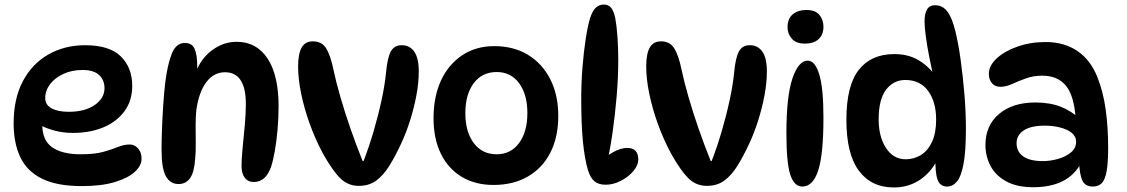

<svg xmlns="http://www.w3.org/2000/svg" viewBox="-20 -811 4958 845"><path d="M341 8Q230 8 164 -25Q98 -58 69 -120Q40 -182 40 -268Q40 -377 80.5 -453.5Q121 -530 192.5 -571Q264 -612 355 -612Q462 -612 512 -562.5Q562 -513 562 -433Q562 -369 528.5 -322.5Q495 -276 436 -251Q377 -226 300 -226Q257 -226 217 -237Q177 -248 145 -267L169 -311Q166 -287 166 -263Q166 -193 210 -162.5Q254 -132 335 -132Q398 -132 436 -143Q474 -154 500 -164.5Q526 -175 551 -175Q565 -175 576.5 -167.5Q588 -160 595.5 -146Q603 -132 603 -112Q603 -82 573 -54.5Q543 -27 484.5 -9.5Q426 8 341 8ZM283 -319Q354 -319 397 -349Q440 -379 440 -423Q440 -458 416.5 -480.5Q393 -503 343 -503Q296 -503 258.5 -485.5Q221 -468 200 -440Q179 -412 179 -379Q179 -350 206.5 -334.5Q234 -319 283 -319Z M793 -622Q825 -622 836.5 -596Q848 -570 848 -519Q848 -507 846.5 -493.5Q845 -480 842 -469L840 -489Q864 -554 914 -590.5Q964 -627 1020 -627Q1082 -627 1123.5 -592Q1165 -557 1185.5 -494Q1206 -431 1206 -345Q1206 -292 1201.5 -240.5Q1197 -189 1189.5 -146.5Q1182 -104 1173 -77Q1161 -43 1142 -26.5Q1123 -10 1097 -10Q1071 -10 1057 -29Q1043 -48 1043 -80Q1043 -114 1048 -162.5Q1053 -211 1057.5 -261.5Q1062 -312 1062 -353Q1062 -493 970 -493Q921 -493 888 -449.5Q855 -406 844 -326Q841 -299 841 -259Q841 -219 841.5 -179.5Q842 -140 839 -113Q835 -53 816.5 -27Q798 -1 766 -1Q729 -1 710 -35.5Q691 -70 691 -152Q691 -194 693 -246Q695 -298 698.5 -350.5Q702 -403 707 -446Q717 -527 736 -574.5Q755 -622 793 -622Z M1357 -629Q1396 -629 1415 -599Q1434 -569 1447 -507Q1458 -454 1478 -384.5Q1498 -315 1523.5 -242Q1549 -169 1576 -102H1580Q1604 -164 1624.5 -234Q1645 -304 1659.5 -371.5Q1674 -439 1679 -492Q1685 -557 1700 -584.5Q1715 -612 1748 -612Q1783 -612 1803 -584Q1823 -556 1823 -497Q1823 -447 1812.5 -391Q1802 -335 1784.5 -280Q1767 -225 1745 -178Q1719 -122 1693 -80.5Q1667 -39 1635.5 -16Q1604 7 1559 7Q1511 7 1477 -27Q1443 -61 1402 -134Q1368 -197 1343.5 -265Q1319 -333 1305.5 -398.5Q1292 -464 1292 -518Q1292 -574 1307.5 -601.5Q1323 -629 1357 -629Z M2152 3Q2072 3 2012.5 -32.5Q1953 -68 1920.5 -134Q1888 -200 1888 -291Q1888 -386 1921 -457Q1954 -528 2014.5 -568Q2075 -608 2155 -608Q2241 -608 2304 -569.5Q2367 -531 2402 -462Q2437 -393 2437 -301Q2437 -207 2402 -139Q2367 -71 2303 -34Q2239 3 2152 3ZM2166 -132Q2228 -132 2264.5 -181.5Q2301 -231 2301 -313Q2301 -396 2264.5 -445Q2228 -494 2166 -494Q2102 -494 2065 -445Q2028 -396 2028 -313Q2028 -231 2065 -181.5Q2102 -132 2166 -132Z M2646 2Q2615 2 2597 -12.5Q2579 -27 2568 -61Q2553 -111 2545.5 -187.5Q2538 -264 2538 -376Q2538 -445 2543.5 -514.5Q2549 -584 2558 -641.5Q2567 -699 2577 -731Q2588 -765 2603 -778Q2618 -791 2637 -791Q2657 -791 2669 -777.5Q2681 -764 2688 -730Q2694 -697 2697.5 -649Q2701 -601 2701 -546Q2701 -471 2694 -388Q2687 -305 2675.5 -225Q2664 -145 2648 -78L2620 -92Q2646 -124 2679.5 -142Q2713 -160 2741 -160Q2764 -160 2776.5 -147.5Q2789 -135 2789 -109Q2789 -83 2766.5 -57Q2744 -31 2711 -14.5Q2678 2 2646 2Z M2889 -629Q2928 -629 2947 -599Q2966 -569 2979 -507Q2990 -454 3010 -384.5Q3030 -315 3055.5 -242Q3081 -169 3108 -102H3112Q3136 -164 3156.5 -234Q3177 -304 3191.5 -371.5Q3206 -439 3211 -492Q3217 -557 3232 -584.5Q3247 -612 3280 -612Q3315 -612 3335 -584Q3355 -556 3355 -497Q3355 -447 3344.5 -391Q3334 -335 3316.5 -280Q3299 -225 3277 -178Q3251 -122 3225 -80.5Q3199 -39 3167.5 -16Q3136 7 3091 7Q3043 7 3009 -27Q2975 -61 2934 -134Q2900 -197 2875.5 -265Q2851 -333 2837.5 -398.5Q2824 -464 2824 -518Q2824 -574 2839.5 -601.5Q2855 -629 2889 -629Z M3529 -767Q3569 -767 3586.5 -745Q3604 -723 3604 -694Q3604 -658 3582.5 -638.5Q3561 -619 3522 -619Q3484 -619 3465 -640.5Q3446 -662 3446 -691Q3446 -729 3469 -748Q3492 -767 3529 -767ZM3535 -544Q3567 -544 3585.5 -484Q3604 -424 3604 -293Q3604 -132 3581 -61Q3558 10 3511 10Q3475 10 3458 -42.5Q3441 -95 3441 -226Q3441 -387 3467.5 -465.5Q3494 -544 3535 -544Z M3913 14Q3815 14 3760 -59.5Q3705 -133 3705 -284Q3705 -434 3759.5 -503.5Q3814 -573 3916 -573Q3974 -573 4017.5 -549Q4061 -525 4095 -481L4087 -477Q4078 -518 4069 -564Q4060 -610 4054.5 -651.5Q4049 -693 4049 -717Q4049 -751 4060 -769.5Q4071 -788 4095 -788Q4129 -788 4150 -759.5Q4171 -731 4185 -672Q4198 -619 4208 -546.5Q4218 -474 4224.5 -395.5Q4231 -317 4231 -245Q4231 -145 4220.5 -89.5Q4210 -34 4191.5 -12Q4173 10 4148 10Q4117 10 4106 -21Q4095 -52 4097 -122H4112Q4085 -60 4033.5 -23Q3982 14 3913 14ZM3966 -110Q4002 -110 4032.5 -128.5Q4063 -147 4081.5 -186Q4100 -225 4100 -285Q4100 -362 4065 -410.5Q4030 -459 3964 -459Q3912 -459 3879.5 -416Q3847 -373 3847 -286Q3847 -209 3879.5 -159.5Q3912 -110 3966 -110Z M4790 10Q4756 10 4743.5 -16.5Q4731 -43 4729 -101L4739 -96Q4683 13 4527 13Q4456 13 4409 -12.5Q4362 -38 4339.5 -80.5Q4317 -123 4317 -173Q4317 -259 4377 -309.5Q4437 -360 4536 -360Q4601 -360 4649 -341Q4697 -322 4731 -288L4714 -290Q4707 -391 4670.5 -434.5Q4634 -478 4567 -478Q4528 -478 4495 -466Q4462 -454 4434.5 -441.5Q4407 -429 4383 -429Q4359 -429 4345.5 -445Q4332 -461 4332 -486Q4332 -522 4366.5 -554Q4401 -586 4458 -606Q4515 -626 4582 -626Q4663 -626 4721 -587Q4779 -548 4809 -473Q4835 -409 4846 -330Q4857 -251 4857 -161Q4857 -93 4850 -56Q4843 -19 4828.5 -4.5Q4814 10 4790 10ZM4569 -102Q4602 -102 4636 -111.5Q4670 -121 4693 -140Q4716 -159 4716 -187Q4716 -211 4696.5 -226.5Q4677 -242 4645.5 -250Q4614 -258 4578 -258Q4517 -258 4485.5 -237Q4454 -216 4454 -181Q4454 -143 4483.5 -122.5Q4513 -102 4569 -102Z"/></svg>

Font: DynaPuff
Style: Regular
Weight: 400
Designer: Toshi Omagari, Jennifer Daniel
Foundry: Google Fonts
Version: Version 2.000